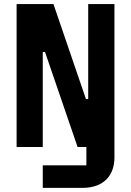

<svg xmlns="http://www.w3.org/2000/svg" viewBox="-20 -718 640 938"><path d="M188.9 0V-464.1H199.9L359 0H402V89.8H188.9V199.9H382.1C487.9 199.9 539.1 138.1 539.1 51.1V-698.2H410.9V-234H399.9L241.1 -698.2H61.1V0Z"/></svg>

Font: Margiela Mono Bold
Style: Regular
Weight: 700
Designer: Mike Abbink, Paul van der Laan, Pieter van Rosmalen
Foundry: Bold Monday
Version: Version 2.003 2021